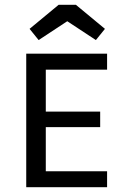

<svg xmlns="http://www.w3.org/2000/svg" viewBox="-20 -785 529 805"><path d="M400 -252H172V-67H429V0H90V-560H429V-493H172V-317H400ZM142 -617 104 -664 226 -765H298L420 -664L382 -617L262 -696Z"/></svg>

Font: Carrois Gothic SC
Style: Regular
Weight: 400
Designer: Ralph du Carrois
Foundry: Ralph du Carrois
Version: Version 1.002